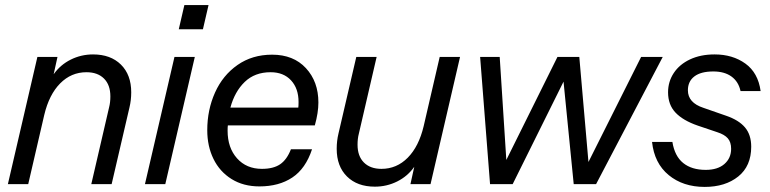

<svg xmlns="http://www.w3.org/2000/svg" viewBox="-20 -724 3028 755"><path d="M496 -361Q496 -330 489 -301L419 0H339L409 -302Q414 -321 414 -345Q414 -390 389 -415Q364 -440 320 -440Q260 -440 216.5 -396Q173 -352 154 -272L91 0H11L127 -500H206L191 -432Q217 -469 258 -489.5Q299 -510 346 -510Q415 -510 455.5 -470Q496 -430 496 -361Z M683 -609 705 -704H800L778 -609ZM666 -500H746L630 0H550Z M876 -231Q875 -224 875 -210Q875 -143 912 -101.5Q949 -60 1010 -60Q1055 -60 1081.5 -78Q1108 -96 1124 -137H1207Q1182 -61 1129.5 -26Q1077 9 1000 9Q937 9 890.5 -20Q844 -49 819.5 -99Q795 -149 795 -212Q795 -292 825.5 -360Q856 -428 914 -468.5Q972 -509 1050 -509Q1134 -509 1183 -456Q1232 -403 1232 -321Q1232 -281 1218 -231ZM886 -301H1153Q1154 -308 1154 -323Q1154 -376 1124.5 -408Q1095 -440 1044 -440Q982 -440 942.5 -402Q903 -364 886 -301Z M1709 -500H1789L1673 0H1594L1609 -68Q1583 -31 1542 -10.5Q1501 10 1454 10Q1385 10 1344.5 -30Q1304 -70 1304 -139Q1304 -170 1311 -199L1381 -500H1461L1391 -198Q1386 -179 1386 -155Q1386 -110 1411 -85Q1436 -60 1480 -60Q1540 -60 1583.5 -104Q1627 -148 1646 -228Z M2294 -87 2501 -500H2586L2324 0H2236L2196 -403L1996 0H1907L1868 -500H1945L1971 -95L2172 -500H2258Z M2544 -166H2624Q2633 -110 2666.5 -83Q2700 -56 2755 -56Q2802 -56 2828.5 -79Q2855 -102 2855 -139Q2855 -165 2842 -180Q2829 -195 2801 -204L2724 -230Q2666 -250 2636.5 -281Q2607 -312 2607 -361Q2607 -403 2629.5 -437Q2652 -471 2693.5 -490.5Q2735 -510 2790 -510Q2861 -510 2911 -474Q2961 -438 2971 -366H2892Q2884 -403 2856.5 -423Q2829 -443 2785 -443Q2736 -443 2710.5 -423.5Q2685 -404 2685 -369Q2685 -320 2746 -300L2835 -269Q2885 -252 2909.5 -223Q2934 -194 2934 -147Q2934 -71 2883 -30Q2832 11 2751 11Q2666 11 2609.5 -35.5Q2553 -82 2544 -166Z"/></svg>

Font: CBA Beacon Sans
Style: Italic
Weight: 400
Italic angle: -13°
Designer: Wei Huang
Foundry: Wei Huang
Version: Version 1.002